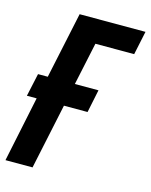

<svg xmlns="http://www.w3.org/2000/svg" viewBox="-111 -785 673 856"><g transform="rotate(15 225.5 -357.0)"><path d="M-2 0H123L187 -302H296L318 -408H209L251 -605H430L453 -714H149L84 -408H39L16 -302H61Z"/></g></svg>

Font: Noto Sans ExtraCondensed
Style: Bold Italic
Weight: 700
Width: 2
Italic angle: -12°
Designer: Monotype Design Team
Foundry: Monotype Imaging Inc.
Version: Version 2.013